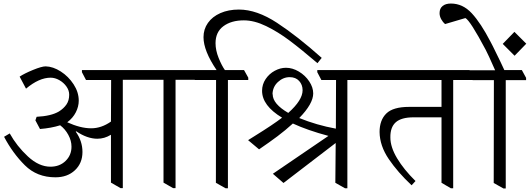

<svg xmlns="http://www.w3.org/2000/svg" viewBox="-20 -1036 2994 1085"><path d="M1086 -585H972V27H958L904 -4V-585H674V27H661L607 -4V-274H606Q570 -252 530 -252Q473 -252 411 -294L408 -292Q446 -239 446 -177Q446 -114 403.5 -74Q361 -34 293 -34Q189 -34 120.5 -102Q52 -170 3 -263L35 -282Q75 -210 137.5 -152Q200 -94 265 -94Q317 -94 350.5 -126.5Q384 -159 384 -207Q384 -241 366 -274Q348 -307 320 -328Q269 -312 206 -307L180 -356L187 -376Q269 -380 313 -406Q340 -423 355.5 -445.5Q371 -468 371 -501Q371 -525 355.5 -547Q340 -569 315.5 -583Q291 -597 266 -597Q201 -597 127 -535L91 -603Q118 -621 167 -641Q216 -661 238 -661Q280 -660 323.5 -632Q367 -604 396 -559.5Q425 -515 425 -467Q425 -434 408.5 -401.5Q392 -369 360 -345Q435 -311 495 -311Q553 -311 607 -349L608 -584H466L443 -628V-640H1062L1086 -597Z M1198 -792Q1198 -752 1215.5 -708.5Q1233 -665 1251 -640H1359L1383 -597V-584H1268V28H1255L1200 -3L1201 -584H1081L1059 -628V-640H1204Q1130 -749 1130 -826Q1130 -871 1155 -906.5Q1180 -942 1225.5 -962Q1271 -982 1330 -982Q1431 -982 1545.5 -907Q1660 -832 1798 -709L1774 -679Q1684 -756 1617.5 -806Q1551 -856 1484 -888.5Q1417 -921 1358 -921Q1287 -921 1242.5 -888Q1198 -855 1198 -792Z M2059 -584H1943V28H1930L1875 -3L1877 -228L1582 -2L1522 -54L1836 -268Q1717 -300 1635 -338Q1592 -299 1548 -266Q1504 -233 1444 -192L1382 -244L1417 -266Q1525 -333 1574 -371Q1461 -439 1461 -523Q1461 -559 1481 -589Q1501 -619 1532.5 -636Q1564 -653 1596 -653Q1633 -653 1669 -631.5Q1705 -610 1727.5 -576Q1750 -542 1750 -508Q1750 -450 1671 -369Q1769 -329 1878 -309L1879 -584H1796L1773 -628V-640H2037L2061 -597ZM1521 -503Q1521 -449 1609 -398Q1690 -470 1690 -526Q1690 -557 1670.5 -578.5Q1651 -600 1617 -600Q1580 -600 1550.5 -572.5Q1521 -545 1520 -504Z M2656 -584H2541V28H2528L2475 -3V-373H2317Q2248 -373 2216.5 -345Q2185 -317 2186 -259Q2186 -205 2224 -141.5Q2262 -78 2328 -13L2306 11Q2228 -62 2177 -137Q2126 -212 2125 -290Q2125 -357 2163 -394.5Q2201 -432 2292 -432H2475V-584H2056L2034 -628V-640H2633L2656 -597Z M2656 0ZM2953 -596V-583H2838V29H2825L2770 -2L2771 -583H2651L2629 -627V-639H2778Q2737 -732 2725 -754Q2637 -920 2610 -934L2495 -900Q2483 -910 2473.5 -927Q2464 -944 2464 -962Q2464 -988 2481 -1002Q2498 -1016 2528 -1016Q2595 -1016 2646 -961Q2697 -906 2752 -800Q2755 -794 2758.5 -787.5Q2762 -781 2765 -775Q2817 -670 2830 -640H2929ZM2954 -789 2888 -721 2821 -788 2887 -856Z"/></svg>

Font: Martel Light
Style: Regular
Weight: 300
Designer: Dan Reynolds
Foundry: Dan Reynolds
Version: Version 1.001; ttfautohint (v1.1) -l 5 -r 5 -G 72 -x 0 -D la